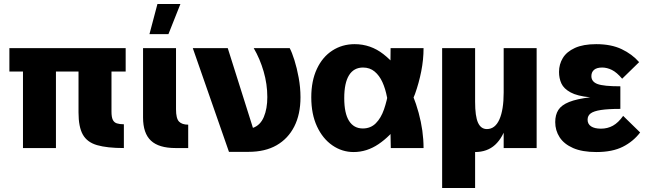

<svg xmlns="http://www.w3.org/2000/svg" viewBox="-20 -741 3257 961"><path d="M95 -383H27V-500H609V-383H538V-183Q538 -155 544.5 -141.5Q551 -128 565 -123.5Q579 -119 600 -119V0Q516 0 466 -14.5Q416 -29 394.5 -67.5Q373 -106 373 -178V-383H260V0H95Z M859 0Q775 0 735.5 -37Q696 -74 696 -153V-500H861V-194Q861 -148 876 -132.5Q891 -117 922 -117V0ZM768 -721H883L823 -570H728Z M1126 19 945 -500H1120L1246 -101Q1283 -114 1300.5 -155.5Q1318 -197 1318 -255Q1318 -320 1299.5 -383.5Q1281 -447 1250 -500H1430Q1441 -480 1453.5 -440.5Q1466 -401 1475 -352Q1484 -303 1484 -254Q1484 -169 1453 -108Q1422 -47 1364.5 -14Q1307 19 1224 19Z M1750 20Q1692 20 1643.5 -13.5Q1595 -47 1566.5 -108.5Q1538 -170 1538 -254Q1538 -336 1566 -396Q1594 -456 1643.5 -488Q1693 -520 1755 -520Q1835 -520 1899 -470Q1963 -420 2009 -341Q2051 -266 2075.5 -176Q2100 -86 2100 0H1936Q1935 -35 1934.5 -78.5Q1934 -122 1930.5 -168Q1927 -214 1917 -255Q1909 -297 1894 -330Q1879 -363 1855 -383Q1831 -403 1797 -403Q1751 -403 1727 -364.5Q1703 -326 1703 -250Q1703 -174 1727 -136Q1751 -98 1796 -98Q1835 -98 1861 -124Q1887 -150 1902 -193.5Q1917 -237 1925 -287Q1933 -343 1934 -399.5Q1935 -456 1935 -500H2100Q2100 -443 2088.5 -384.5Q2077 -326 2057 -270Q2027 -190 1980 -124.5Q1933 -59 1874.5 -19.5Q1816 20 1750 20Z M2193 -500H2358V200H2193ZM2518 -123Q2498 -53 2458.5 -16.5Q2419 20 2357 20Q2280 20 2236.5 -36Q2193 -92 2193 -196V-500H2358V-232Q2358 -159 2372.5 -127Q2387 -95 2417 -95Q2458 -95 2479.5 -143Q2501 -191 2501 -278L2516 -211ZM2501 -500H2666V0H2501Z M3184 -78Q3150 -33 3097.5 -6.5Q3045 20 2965 20Q2894 20 2848.5 0Q2803 -20 2781 -54Q2759 -88 2759 -130Q2759 -166 2774.5 -190.5Q2790 -215 2828.5 -230.5Q2867 -246 2934 -254Q2870 -260 2836 -278.5Q2802 -297 2790 -323Q2778 -349 2778 -381Q2778 -419 2797 -450.5Q2816 -482 2857.5 -501Q2899 -520 2964 -520Q3039 -520 3091.5 -495Q3144 -470 3179 -430L3094 -347Q3067 -379 3042.5 -391Q3018 -403 2994 -403Q2967 -403 2953.5 -391.5Q2940 -380 2940 -360Q2940 -332 2970.5 -320.5Q3001 -309 3085 -309V-196Q3024 -196 2988 -190.5Q2952 -185 2936.5 -173.5Q2921 -162 2921 -142Q2921 -120 2938.5 -108.5Q2956 -97 2988 -97Q3021 -97 3048 -112Q3075 -127 3099 -161Z"/></svg>

Font: Moderustic
Style: Bold
Weight: 700
Designer: Tural Alisoy
Foundry: TAFT Foundry
Version: Version 2.120